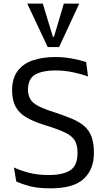

<svg xmlns="http://www.w3.org/2000/svg" viewBox="-20 -1031 586 1063"><path d="M260.3 11.7Q188 11.7 142.6 -0.7Q97.2 -13.2 69.8 -26.9L57.1 -104Q88.9 -88.4 137.5 -75.2Q186 -62 251.5 -62Q326.2 -62 367.7 -87.4Q409.2 -112.8 409.2 -185.5Q409.2 -227.5 394.5 -252.4Q379.9 -277.3 343 -295.7Q306.2 -314 239.3 -335Q169.9 -355.5 127.4 -380.1Q85 -404.8 65.7 -441.7Q46.4 -478.5 46.9 -535.6Q48.8 -603 80.8 -642.3Q112.8 -681.6 166.3 -698.5Q219.7 -715.3 286.1 -715.3Q329.6 -715.3 373.5 -707.8Q417.5 -700.2 457 -687.5L467.3 -607.4Q439.5 -618.7 388.7 -629.9Q337.9 -641.1 285.2 -641.1Q217.8 -641.1 176.3 -618.9Q134.8 -596.7 134.8 -532.7Q135.7 -502 148.7 -480.7Q161.6 -459.5 194.1 -442.9Q226.6 -426.3 286.1 -407.7Q340.8 -389.6 381.1 -372.3Q421.4 -355 447.8 -331.8Q474.1 -308.6 487.1 -273.2Q500 -237.8 500 -183.6Q500 -93.8 443.8 -41Q387.7 11.7 260.3 11.7ZM418.9 -1011.2 307.1 -770.5H244.1L130.9 -1011.2H216.8L272.9 -827.1H278.8L333.5 -1011.2Z"/></svg>

Font: Mako
Style: Regular
Weight: 400
Designer: vernon adams
Foundry: vernon adams
Version: Version 1.100; ttfautohint (v1.8.4.7-5d5b);gftools[0.9.33]